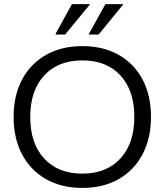

<svg xmlns="http://www.w3.org/2000/svg" viewBox="-20 -911 807 941"><path d="M383.3 10Q281.7 10 205.8 -32.9Q130 -75.8 88.3 -154.2Q46.7 -232.5 46.7 -337.5Q46.7 -443.3 88.3 -521.2Q130 -599.2 205.8 -642.1Q281.7 -685 383.3 -685Q485.8 -685 561.7 -642.1Q637.5 -599.2 678.8 -521.2Q720 -443.3 720 -337.5Q720 -232.5 678.3 -154.2Q636.7 -75.8 561.2 -32.9Q485.8 10 383.3 10ZM383.3 -60Q501.7 -60 570 -134.2Q638.3 -208.3 638.3 -337.5Q638.3 -467.5 570.4 -541.2Q502.5 -615 383.3 -615Q265 -615 196.7 -541.2Q128.3 -467.5 128.3 -337.5Q128.3 -207.5 196.7 -133.8Q265 -60 383.3 -60ZM415.8 -741.7V-745L496.7 -890.8H582.5V-887.5L463.3 -741.7ZM252.5 -741.7V-745L332.5 -890.8H419.2V-887.5L299.2 -741.7Z"/></svg>

Font: Funnel Display Light
Style: Regular
Weight: 300
Designer: NORD ID, Kristian Moeller
Foundry: Dicotype
Version: Version 1.000